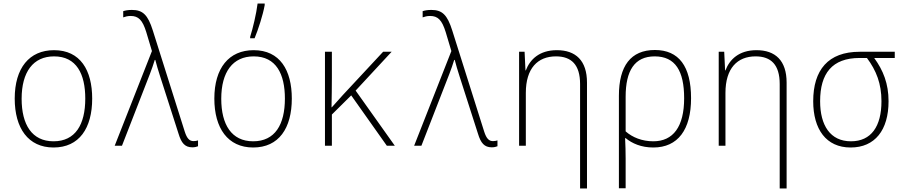

<svg xmlns="http://www.w3.org/2000/svg" viewBox="-20 -822 5107 1083"><path d="M282 10C427 10 500 -99 500 -266C500 -426 433 -539 285 -539C145 -539 63 -438 63 -266C63 -99 139 10 282 10ZM282 -25C160 -25 102 -119 102 -265C102 -416 167 -504 285 -504C412 -504 461 -404 461 -266C461 -119 405 -25 282 -25Z M1065 9C1079 9 1089 6 1097 3V-30C1091 -28 1082 -26 1072 -26C1050 -26 1035 -39 1022 -80L842 -650C814 -739 785 -766 724 -766C702 -766 687 -763 675 -759V-724C686 -728 700 -732 717 -732C761 -732 784 -709 805 -641L837 -534L627 0H668L826 -406C836 -432 845 -458 853 -484H856C863 -457 872 -426 883 -392L987 -68C1003 -15 1023 9 1065 9Z M1391 -614V-606H1416C1437 -657 1463 -737 1473 -793V-802H1433C1426 -745 1406 -661 1391 -614ZM1408 10C1553 10 1626 -99 1626 -266C1626 -426 1559 -539 1411 -539C1271 -539 1189 -438 1189 -266C1189 -99 1265 10 1408 10ZM1408 -25C1286 -25 1228 -119 1228 -265C1228 -416 1293 -504 1411 -504C1538 -504 1587 -404 1587 -266C1587 -119 1531 -25 1408 -25Z M1813 0H1852V-176L1961 -284L2162 0H2207L1986 -311L2189 -530H2141L1913 -285C1891 -261 1872 -240 1852 -217H1850C1851 -275 1852 -327 1852 -385V-530H1813Z M2754 9C2768 9 2778 6 2786 3V-30C2780 -28 2771 -26 2761 -26C2739 -26 2724 -39 2711 -80L2531 -650C2503 -739 2474 -766 2413 -766C2391 -766 2376 -763 2364 -759V-724C2375 -728 2389 -732 2406 -732C2450 -732 2473 -709 2494 -641L2526 -534L2316 0H2357L2515 -406C2525 -432 2534 -458 2542 -484H2545C2552 -457 2561 -426 2572 -392L2676 -68C2692 -15 2712 9 2754 9Z M2908 0H2946V-298C2946 -437 3013 -504 3116 -504C3203 -504 3252 -457 3252 -348V241H3291V-356C3291 -481 3227 -539 3121 -539C3022 -539 2969 -486 2946 -425H2944L2939 -530H2908Z M3471 -282V240H3509V73C3509 33 3508 0 3506 -43H3509C3545 -13 3597 10 3665 10C3804 10 3878 -91 3878 -268C3878 -448 3809 -540 3674 -540C3538 -540 3471 -450 3471 -282ZM3665 -25C3602 -25 3547 -47 3509 -81V-276C3509 -423 3559 -504 3673 -504C3789 -504 3839 -422 3839 -268C3839 -107 3777 -25 3665 -25Z M4034 0H4072V-298C4072 -437 4139 -504 4242 -504C4329 -504 4378 -457 4378 -348V241H4417V-356C4417 -481 4353 -539 4247 -539C4148 -539 4095 -486 4072 -425H4070L4065 -530H4034Z M4778 10C4915 10 4992 -88 4992 -251C4992 -350 4962 -425 4911 -495H5027V-530H4829C4651 -530 4567 -427 4567 -251C4567 -93 4640 10 4778 10ZM4780 -25C4663 -25 4606 -115 4606 -251C4606 -407 4673 -495 4829 -495H4870C4923 -424 4952 -350 4952 -251C4952 -109 4894 -25 4780 -25Z"/></svg>

Font: Noto Sans Mono SemiCondensed ExtraLight
Style: Regular
Weight: 200
Width: 4
Designer: Monotype Design Team
Foundry: Monotype Imaging Inc.
Version: Version 2.014